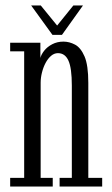

<svg xmlns="http://www.w3.org/2000/svg" viewBox="-20 -679 406 699"><path d="M17 0V-31.5H68V-492H17V-523.5H127V-468Q130 -480.5 141 -494.5Q152 -508.5 170.2 -518Q188.5 -527.5 211 -527.5Q232.5 -527.5 253.2 -516.5Q274 -505.5 287.8 -473.5Q301.5 -441.5 301.5 -377.5V-31.5H352V0H197V-31.5H241.5V-367.5Q241.5 -431 229.2 -458.2Q217 -485.5 191 -485.5Q177.5 -485.5 166 -475.8Q154.5 -466 146 -450Q137.5 -434 132.8 -415Q128 -396 128 -378V-31.5H172V0ZM171 -552 93.5 -659H128.5L188 -586L247 -659H282L205.5 -552Z"/></svg>

Font: Imbue Light
Style: Regular
Weight: 300
Designer: Tyler Finck
Foundry: Etcetera Type Company
Version: Version 1.102